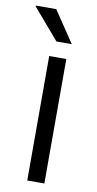

<svg xmlns="http://www.w3.org/2000/svg" viewBox="-106 -761 403 799"><g transform="rotate(10 95.5 -361.5)"><path d="M153.8 -590.8H88.9L-22 -720.2L-21 -723.1H64.9ZM69.8 0V-525.9H142.1V0Z"/></g></svg>

Font: Archivo Light
Style: Regular
Weight: 300
Designer: Hector Gatti
Foundry: Omnibus-Type
Version: Version 2.001